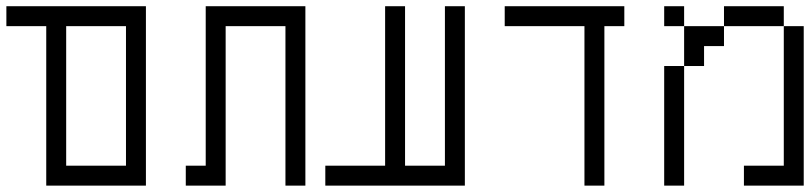

<svg xmlns="http://www.w3.org/2000/svg" viewBox="-20 -582 2540 602"><path d="M437.5 0H125V-500H0V-562.5H437.5ZM375 -62.5V-500H187.5V-62.5Z M937.5 0H875V-500H687.5V0H562.5V-62.5H625V-562.5H937.5Z M1250 -62.5H1375V-562.5H1437.5V0H1000V-62.5H1187.5V-562.5H1250Z M1937.5 -500H1875V0H1812.5V-500H1562.5V-562.5H1937.5Z M2125 -500H2062.5V-562.5H2125ZM2062.5 -375H2125V0H2062.5ZM2125 -500H2250V-437.5H2187.5V-375H2125ZM2250 -562.5H2437.5V-500H2250ZM2312.5 -62.5H2437.5V-500H2500V0H2312.5Z"/></svg>

Font: 寒蝉点阵体 16px
Style: Regular
Weight: 400
Designer: Designed by Warren2060
Foundry: ChillType
Version: Version 1.000